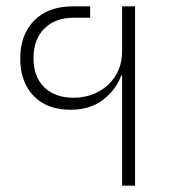

<svg xmlns="http://www.w3.org/2000/svg" viewBox="-20 -587 547 607"><path d="M366 0V-348H363Q348 -305 307 -272.5Q266 -240 203 -240Q128 -240 86 -284Q44 -328 44 -402Q44 -478 88.5 -522.5Q133 -567 211 -567H265V-531H213Q155 -531 120.5 -497Q86 -463 86 -403Q86 -344 120 -311Q154 -278 213 -278Q253 -278 288 -295.5Q323 -313 344.5 -346.5Q366 -380 366 -426V-567H407V0Z"/></svg>

Font: Anuphan ExtraLight
Style: Regular
Weight: 200
Designer: Cadson Demak
Version: Version 3.001